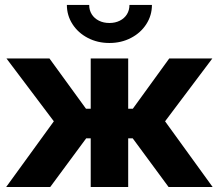

<svg xmlns="http://www.w3.org/2000/svg" viewBox="-20 -750 877 770"><path d="M195.9 -263.5 5.9 -515.6H178.3L324.9 -313.9H343.8V-515.6H494.1V-313.9H512.6L658.8 -515.6H831.6L642 -263.5L832.8 0H656.1L512.2 -195.3H494.1V0H343.8V-195.3H325.7L181.4 0H4.7ZM248.2 -730.2H337.7Q337.7 -709.1 348 -692.6Q358.4 -676.2 376.8 -667Q395.1 -657.8 418.8 -657.8Q442.1 -657.8 460.4 -667Q478.8 -676.2 489 -692.6Q499.2 -709.1 499.2 -730.2H589.3Q589.3 -688.2 566.8 -653.2Q544.3 -618.2 505.3 -597.9Q466.4 -577.6 418.8 -577.6Q371.1 -577.6 332.2 -597.9Q293.2 -618.2 270.7 -653.2Q248.2 -688.2 248.2 -730.2Z"/></svg>

Font: Intratopia Thin
Style: Regular
Weight: 100
Designer: Rasmus Andersson
Foundry: rsms
Version: Version 3.000;Glyphs 3.2.3 (3260)